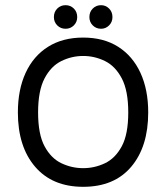

<svg xmlns="http://www.w3.org/2000/svg" viewBox="-20 -711 642 741"><path d="M188 -645Q188 -665 201 -678Q214 -691 233 -691Q252 -691 265 -678Q278 -665 278 -645Q278 -626 265 -613Q252 -600 233 -600Q214 -600 201 -613Q188 -626 188 -645ZM325 -645Q325 -665 338 -678Q351 -691 370 -691Q388 -691 401 -678Q414 -665 414 -645Q414 -626 401 -613Q388 -600 370 -600Q351 -600 338 -613Q325 -626 325 -645ZM301 10Q182 10 115.5 -67.5Q49 -145 49 -277Q49 -365 79 -430Q109 -495 165.5 -530.5Q222 -566 301 -566Q380 -566 436 -530.5Q492 -495 522 -430Q552 -365 552 -277Q552 -145 486.5 -67.5Q421 10 301 10ZM301 -62Q345 -62 385 -81Q425 -100 450 -146.5Q475 -193 475 -277Q475 -361 450 -408.5Q425 -456 385 -475.5Q345 -495 301 -495Q257 -495 217 -475.5Q177 -456 152 -408.5Q127 -361 127 -277Q127 -193 152 -146.5Q177 -100 217 -81Q257 -62 301 -62Z"/></svg>

Font: Zain
Style: Regular
Weight: 400
Designer: Zain,Boutros
Foundry: Mobile Telecommunications Company (Zain), 2024
Version: Version 1.51; ttfautohint (v1.8.4)